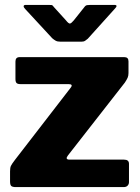

<svg xmlns="http://www.w3.org/2000/svg" viewBox="-20 -763 572 783"><path d="M45 0Q31 0 26 -4.5Q21 -9 21 -23V-64Q21 -79 24.5 -86.5Q28 -94 41 -111L268 -405Q280 -420 259 -420H63Q52 -420 47.5 -424.5Q43 -429 43 -441V-512Q43 -530 60 -530H487Q504 -530 504 -513V-465Q504 -454 500.5 -446Q497 -438 489 -426L257 -129Q244 -112 264 -112H486Q506 -112 506 -95V-20Q506 -12 500.5 -6Q495 0 484 0H45ZM324 -734Q329 -741 335 -742Q341 -743 349 -743H446Q464 -743 447 -726L338 -605Q333 -601 327.5 -597Q322 -593 312 -593H227Q214 -593 207 -597Q200 -601 193 -607L83 -726Q76 -733 76.5 -738Q77 -743 85 -743H176Q185 -743 190 -742.5Q195 -742 200 -734L249 -680Q260 -666 265.5 -667Q271 -668 281 -680Z"/></svg>

Font: Libre Franklin ExtraBold
Style: Regular
Weight: 800
Designer: Pablo Impallari, Rodrigo Fuenzalida, Nhung Nguyen
Foundry: Impallari Type
Version: Version 3.000